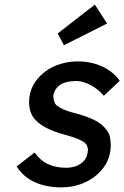

<svg xmlns="http://www.w3.org/2000/svg" viewBox="-20 -802 539 832"><path d="M246 10Q180 10 130 -13Q80 -36 52 -81L130 -141Q155 -106 188.5 -90.5Q222 -75 267 -75Q285 -75 301 -79.5Q317 -84 330 -93Q343 -102 350.5 -114.5Q358 -127 360 -142Q361 -147 361 -152Q361 -171 347 -184Q338 -191 318 -199.5Q298 -208 265 -217Q209 -232 175 -251Q141 -270 124 -294Q112 -313 109 -330Q106 -347 106 -359Q106 -372 108 -385Q113 -418 131.5 -445.5Q150 -473 178 -493.5Q206 -514 242.5 -525Q279 -536 318 -536Q355 -536 390 -526Q425 -516 453 -497Q481 -478 499 -452L430 -387Q414 -406 393.5 -420.5Q373 -435 351 -443Q329 -451 310 -451Q289 -451 271.5 -447Q254 -443 241.5 -435Q229 -427 221.5 -415Q214 -403 211 -388Q211 -375 214.5 -363.5Q218 -352 227 -344Q237 -336 257.5 -327Q278 -318 311 -310Q359 -297 389.5 -281.5Q420 -266 436 -246Q453 -227 456.5 -208Q460 -189 460 -174Q460 -161 458 -146Q451 -101 420.5 -65.5Q390 -30 344.5 -10Q299 10 246 10ZM257 -606 230 -657 391 -782 444 -700Z"/></svg>

Font: Lexend
Style: Italic
Weight: 400
Italic angle: -8.13011°
Designer: Bonnie Shaver-Troup, Thomas Jockin
Foundry: Lexend
Version: Version 1.007